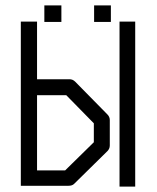

<svg xmlns="http://www.w3.org/2000/svg" viewBox="-20 -739 580 710"><path d="M144 -719H207V-658H144ZM328 -719H390V-658H328ZM422 -659H480V-49H422ZM57 -52V-659H117V-446H237Q249 -446 258 -437L377 -316Q386 -307 386 -295V-201Q386 -189 377 -180L254 -59Q247 -52 233 -52ZM117 -109H221L327 -213V-283L225 -387H117Z"/></svg>

Font: IBM 3270
Style: Regular
Weight: 400
Monospace: yes
Version: Version 2.3.1